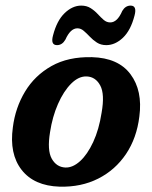

<svg xmlns="http://www.w3.org/2000/svg" viewBox="-20 -672 556 702"><path d="M316 -463Q412.5 -460.5 457.2 -400.5Q502 -340.5 489.5 -246Q480 -167.5 440.8 -109Q401.5 -50.5 339.2 -19Q277 12.5 198 10.5Q104.5 7.5 59 -51Q13.5 -109.5 27 -206.5Q36 -278 71.5 -337Q107 -396 168.2 -430.5Q229.5 -465 316 -463ZM219 -59.5Q246 -58.5 272.8 -82.8Q299.5 -107 320.8 -152.8Q342 -198.5 351.5 -260Q363.5 -328 346.5 -359.5Q329.5 -391 297.5 -392.5Q268 -394 240.2 -366.2Q212.5 -338.5 192 -291.8Q171.5 -245 163 -189Q152 -122.5 169.2 -91.8Q186.5 -61 219 -59.5ZM368.5 -507Q349 -507 334.5 -516.2Q320 -525.5 308.5 -537.8Q297 -550 286.2 -559.2Q275.5 -568.5 263 -568.5Q237.5 -568.5 219 -527Q207.5 -507 188.5 -507Q164 -507 174 -543Q188 -597 216.5 -624.2Q245 -651.5 277 -651.5Q297 -651.5 311.5 -642.2Q326 -633 337.2 -620.8Q348.5 -608.5 359.2 -599.2Q370 -590 383 -590Q409 -590 427 -632Q438.5 -651.5 457.5 -651.5Q481.5 -651.5 472 -615.5Q458 -561 429.5 -534Q401 -507 368.5 -507Z"/></svg>

Font: Fraunces 72pt SuperSoft SemiBold
Style: Italic
Weight: 600
Italic angle: -16°
Version: Version 1.000;[b76b70a41]